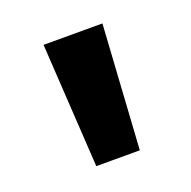

<svg xmlns="http://www.w3.org/2000/svg" viewBox="-66 -816 417 419"><g transform="rotate(-20 142.0 -606.0)"><path d="M91.8 -461.9 74.2 -750H210.9L192.9 -461.9Z"/></g></svg>

Font: Orkney
Style: Bold
Weight: 700
Designer: Samuel Oakes and Alfredo Marco Pradil
Foundry: Alfredo Marco Pradil
Version: 1.0